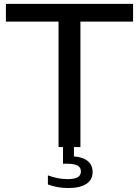

<svg xmlns="http://www.w3.org/2000/svg" viewBox="-20 -760 718 992"><path d="M362 0V48Q409 51.5 433.8 72.5Q458.5 93.5 458.5 129Q458.5 169 426 190.2Q393.5 211.5 333.5 211.5Q275.5 211.5 227.5 193V146Q278.5 165.5 329.5 165.5Q363.5 165.5 380.8 156Q398 146.5 398 126Q398 105 380.8 95.5Q363.5 86 329 86H305.5V0H282.5V-648.5H10.5V-740H667.5V-648.5H395.5V0Z"/></svg>

Font: Encode Sans Expanded Medium
Style: Regular
Weight: 500
Width: 7
Designer: Multiple Designers
Foundry: Impallari Type
Version: Version 2.000